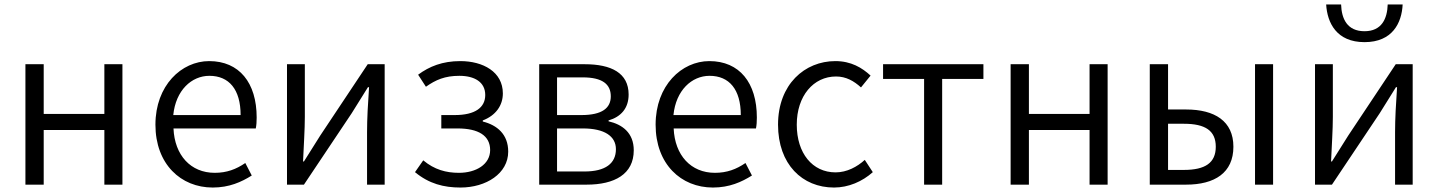

<svg xmlns="http://www.w3.org/2000/svg" viewBox="-20 -828 6449 861"><path d="M94 0H176V-245H448V0H529V-540H448V-317H176V-540H94Z M934 13C1008 13 1063 -12 1109 -41L1080 -97C1039 -69 997 -53 943 -53C835 -53 763 -132 758 -252H1127C1130 -266 1131 -283 1131 -301C1131 -457 1053 -554 918 -554C794 -554 677 -445 677 -269C677 -92 791 13 934 13ZM757 -312C768 -423 839 -488 919 -488C1007 -488 1059 -427 1059 -312Z M1267 0H1343L1557 -320C1578 -353 1609 -403 1630 -437H1635C1630 -366 1626 -294 1626 -236V0H1705V-540H1629L1416 -220C1395 -187 1364 -137 1343 -104H1339C1342 -174 1347 -247 1347 -304V-540H1267Z M2045 13C2160 13 2259 -50 2259 -148C2259 -226 2209 -267 2145 -283V-288C2203 -310 2235 -355 2235 -409C2235 -506 2146 -554 2044 -554C1964 -554 1905 -530 1855 -493L1890 -439C1934 -470 1975 -488 2040 -488C2108 -488 2156 -460 2156 -402C2156 -346 2111 -312 2019 -312H1959V-252H2032C2125 -252 2178 -220 2178 -155C2178 -91 2115 -53 2038 -53C1981 -53 1928 -67 1878 -109L1841 -56C1904 -4 1970 13 2045 13Z M2398 0H2611C2736 0 2822 -47 2822 -154C2822 -233 2770 -270 2709 -284V-288C2764 -304 2799 -342 2799 -404C2799 -501 2721 -540 2602 -540H2398ZM2478 -312V-481H2593C2682 -481 2719 -450 2719 -396C2719 -344 2681 -312 2587 -312ZM2478 -59V-252H2594C2691 -252 2742 -217 2742 -159C2742 -95 2695 -59 2601 -59Z M3177 13C3251 13 3306 -12 3352 -41L3323 -97C3282 -69 3240 -53 3186 -53C3078 -53 3006 -132 3001 -252H3370C3373 -266 3374 -283 3374 -301C3374 -457 3296 -554 3161 -554C3037 -554 2920 -445 2920 -269C2920 -92 3034 13 3177 13ZM3000 -312C3011 -423 3082 -488 3162 -488C3250 -488 3302 -427 3302 -312Z M3720 13C3785 13 3847 -14 3894 -56L3858 -111C3824 -80 3778 -55 3727 -55C3623 -55 3553 -141 3553 -269C3553 -398 3628 -485 3729 -485C3774 -485 3809 -465 3841 -436L3884 -489C3846 -524 3797 -554 3726 -554C3589 -554 3469 -450 3469 -269C3469 -91 3578 13 3720 13Z M4124 0H4205V-474H4390V-540H3940V-474H4124Z M4512 0H4594V-245H4866V0H4947V-540H4866V-317H4594V-540H4512Z M5136 0H5299C5427 0 5511 -53 5511 -170C5511 -285 5427 -337 5299 -337H5218V-540H5136ZM5218 -66V-273H5289C5385 -273 5432 -242 5432 -170C5432 -98 5385 -66 5289 -66ZM5608 0H5689V-540H5608Z M5877 0H5953L6167 -320C6188 -353 6219 -403 6240 -437H6245C6240 -366 6236 -294 6236 -236V0H6315V-540H6239L6026 -220C6005 -187 5974 -137 5953 -104H5949C5952 -174 5957 -247 5957 -304V-540H5877ZM6099 -639C6224 -639 6266 -725 6270 -808H6203C6201 -744 6176 -688 6099 -688C6021 -688 5996 -744 5994 -808H5927C5932 -725 5974 -639 6099 -639Z"/></svg>

Font: ChiuKong Gothic CL Normal
Style: Regular
Weight: 350
Designer: Ryoko NISHIZUKA 西塚涼子 (kana, bopomofo & ideographs); Paul D. Hunt (Latin, Greek & Cyrillic); Sandoll Communications 산돌커뮤니
Foundry: Adobe
Version: Version 1.300